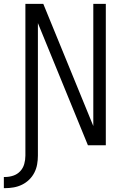

<svg xmlns="http://www.w3.org/2000/svg" viewBox="-41 -755 661 998"><path d="M-21 223V165H-15Q7 165 28 158Q49 151 64 135Q79 119 85 97.5Q91 76 91 54V-735H184L444 -100V-735H509V0H416L156 -635V54Q156 77 152 99.5Q148 122 137.5 142.5Q127 163 110.5 179Q94 195 73.5 205Q53 215 30.5 219Q8 223 -15 223Z"/></svg>

Font: Iosevka Aile Light
Style: Regular
Weight: 300
Designer: Belleve Invis
Foundry: Belleve Invis
Version: Version 27.3.5; ttfautohint (v1.8.4)